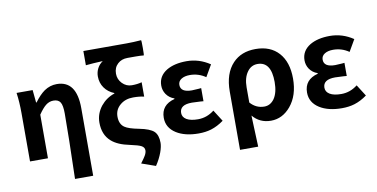

<svg xmlns="http://www.w3.org/2000/svg" viewBox="-88 -1041 2956 1504"><g transform="rotate(-10 1390.0 -289.0)"><path d="M400.4 196.3Q410.2 -149.4 410.2 -323.2Q410.2 -386.7 394.5 -412.1Q378.9 -437.5 339.8 -437.5Q306.6 -437.5 279.3 -416Q252.9 -395.5 219.7 -346.7V0H77.1V-383.8Q77.1 -473.6 66.4 -546.9H194.3L204.1 -446.3H208Q249 -502 288.1 -529.3Q334 -560.5 387.7 -560.5Q544.9 -560.5 544.9 -340.8V-72.3V196.3Z M1043 206.1 931.6 167Q960 128.9 968.8 113.3Q982.4 90.8 982.4 71.3Q982.4 47.9 960 35.2Q937.5 22.5 872.1 8.8Q774.4 -10.7 725.6 -54.7Q665 -108.4 665 -205.1Q665 -275.4 710.9 -334Q754.9 -387.7 820.3 -409.2V-413.1Q771.5 -432.6 743.7 -472.2Q715.8 -511.7 715.8 -563.5Q715.8 -597.7 731.4 -627.4Q747.1 -657.2 774.4 -674.8Q771.5 -674.8 765.6 -674.8Q696.3 -671.9 638.7 -666V-779.3H868.2H983.4Q1035.2 -779.3 1098.6 -784.2Q1101.6 -780.3 1101.6 -722.7Q1101.6 -665 1098.6 -663.1Q1075.2 -666 1034.2 -666H969.7Q921.9 -666 891.6 -637.7Q859.4 -608.4 859.4 -559.6Q859.4 -514.6 891.1 -481.9Q922.9 -449.2 966.8 -449.2Q1010.7 -449.2 1045.9 -459V-344.7Q1009.8 -353.5 959 -353.5Q897.5 -353.5 856.4 -319.3Q812.5 -283.2 812.5 -226.6Q812.5 -167 850.6 -140.6Q880.9 -119.1 962.9 -103.5Q1047.9 -86.9 1079.1 -57.6Q1109.4 -28.3 1109.4 33.2Q1109.4 63.5 1093.8 107.4Q1075.2 158.2 1043 206.1Z M1417 13.7Q1308.6 13.7 1240.2 -29.3Q1168 -75.2 1168 -154.3Q1168 -256.8 1276.4 -285.2V-290Q1236.3 -303.7 1212.9 -337.9Q1192.4 -369.1 1192.4 -406.2Q1192.4 -481.4 1260.7 -523.4Q1323.2 -560.5 1419.9 -560.5Q1519.5 -560.5 1605.5 -502.9L1551.8 -410.2Q1495.1 -449.2 1426.8 -449.2Q1384.8 -449.2 1358.9 -432.6Q1333 -416 1333 -386.7Q1333 -328.1 1422.9 -328.1Q1439.5 -328.1 1477.5 -331.1Q1490.2 -332 1497.1 -333V-228.5Q1489.3 -229.5 1472.7 -230.5Q1426.8 -233.4 1405.3 -233.4Q1308.6 -233.4 1308.6 -168Q1308.6 -134.8 1340.3 -115.7Q1372.1 -96.7 1431.6 -96.7Q1502 -96.7 1560.5 -142.6L1618.2 -51.8Q1568.4 -15.6 1517.6 0Q1472.7 13.7 1417 13.7Z M1712.9 196.3V-35.2V-266.6Q1712.9 -411.1 1787.1 -489.3Q1854.5 -560.5 1968.8 -560.5Q2086.9 -560.5 2152.8 -486.8Q2218.8 -413.1 2218.8 -282.2Q2218.8 -147.5 2149.4 -64.5Q2084 13.7 1992.2 13.7Q1903.3 13.7 1847.7 -52.7Q1848.6 -34.2 1849.6 1Q1855.5 128.9 1857.4 196.3ZM1960 -104.5Q2007.8 -104.5 2039.1 -147.5Q2072.3 -195.3 2072.3 -280.3Q2072.3 -442.4 1963.9 -442.4Q1913.1 -442.4 1881.8 -398.4Q1848.6 -352.5 1848.6 -276.4V-156.2Q1894.5 -104.5 1960 -104.5Z M2556.6 13.7Q2448.2 13.7 2379.9 -29.3Q2307.6 -75.2 2307.6 -154.3Q2307.6 -256.8 2416 -285.2V-290Q2376 -303.7 2352.5 -337.9Q2332 -369.1 2332 -406.2Q2332 -481.4 2400.4 -523.4Q2462.9 -560.5 2559.6 -560.5Q2659.2 -560.5 2745.1 -502.9L2691.4 -410.2Q2634.8 -449.2 2566.4 -449.2Q2524.4 -449.2 2498.5 -432.6Q2472.7 -416 2472.7 -386.7Q2472.7 -328.1 2562.5 -328.1Q2579.1 -328.1 2617.2 -331.1Q2629.9 -332 2636.7 -333V-228.5Q2628.9 -229.5 2612.3 -230.5Q2566.4 -233.4 2544.9 -233.4Q2448.2 -233.4 2448.2 -168Q2448.2 -134.8 2480 -115.7Q2511.7 -96.7 2571.3 -96.7Q2641.6 -96.7 2700.2 -142.6L2757.8 -51.8Q2708 -15.6 2657.2 0Q2612.3 13.7 2556.6 13.7Z"/></g></svg>

Font: Bpmf GenSeki Gothic B
Style: B
Weight: 700
Foundry: But Ko
Version: Version 1.320